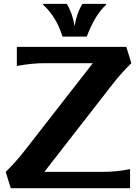

<svg xmlns="http://www.w3.org/2000/svg" viewBox="-20 -982 715 1002"><path d="M36.1 0 9.8 -85Q61.5 -135.3 107.9 -194.8L464.4 -652.3H214.4Q145.5 -652.3 67.9 -637.7V-737.3H639.2L665.5 -652.3Q613.8 -602.1 567.4 -542.5L211.4 -85H512.2Q590.3 -85 658.7 -99.6V0ZM205.1 -961.9H328.6Q359.4 -910.6 369.1 -845.2Q379.4 -911.6 410.2 -961.9H533.7V-957Q476.1 -904.8 432.6 -791H306.2Q273.4 -896 205.1 -957Z"/></svg>

Font: Classica
Style: Bold
Weight: 700
Designer: Wojciech Kalinowski "wmk69" (wmk69@o2.pl)
Foundry: Wojciech Kalinowski "wmk69" (wmk69@o2.pl)
Version: Version 2.1.1; 2021-05-14